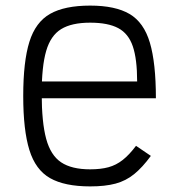

<svg xmlns="http://www.w3.org/2000/svg" viewBox="-20 -652 640 686"><path d="M302 14Q211 14 159 -15.5Q107 -45 85 -116Q63 -187 63 -309Q63 -432 85 -502.5Q107 -573 159 -602.5Q211 -632 302 -632Q392 -632 443 -602Q494 -572 515.5 -499.5Q537 -427 537 -301H92V-361H470Q470 -441 454.5 -486.5Q439 -532 402.5 -551.5Q366 -571 302 -571Q236 -571 198.5 -548Q161 -525 145 -470Q129 -415 129 -318Q129 -215 145 -156Q161 -97 198.5 -72Q236 -47 302 -47Q340 -47 367.5 -54.5Q395 -62 418.5 -80.5Q442 -99 466 -131L519 -95Q489 -54 459.5 -30Q430 -6 393 4Q356 14 302 14Z"/></svg>

Font: Victor Mono Light
Style: Regular
Weight: 300
Monospace: yes
Designer: Rune Bjørnerås
Version: Version 1.561;gftools[0.9.30]